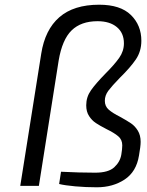

<svg xmlns="http://www.w3.org/2000/svg" viewBox="-20 -789 624 815"><path d="M231 -8 239 -60Q317 -56 384 -56Q440 -56 465 -79Q490 -102 495 -133Q499 -157 499 -172Q499 -196 482 -210.5Q465 -225 432 -241Q403 -256 386.5 -267Q370 -278 358 -296.5Q346 -315 346 -342Q346 -377 366 -405.5Q386 -434 427 -476Q466 -515 486 -543.5Q506 -572 506 -605Q506 -649 476 -674Q446 -699 394 -699Q324 -699 284 -660Q244 -621 229 -532L145 0H66L155 -561Q171 -663 232 -716Q293 -769 401 -769Q491 -769 535.5 -725.5Q580 -682 580 -616Q580 -571 556.5 -536.5Q533 -502 489 -459Q455 -424 440 -404Q425 -384 425 -361Q425 -338 441.5 -323.5Q458 -309 490 -293Q519 -277 536 -265.5Q553 -254 565 -234.5Q577 -215 577 -187Q577 -168 570 -129Q559 -60 509 -27Q459 6 391 6Q344 6 299.5 2Q255 -2 231 -8Z"/></svg>

Font: Exo
Style: Italic
Weight: 400
Italic angle: -9°
Designer: Natanael Gama
Foundry: Natanael Gama
Version: Version 1.500; ttfautohint (v1.6)